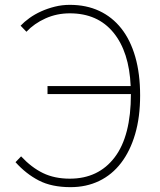

<svg xmlns="http://www.w3.org/2000/svg" viewBox="-20 -759 659 792"><path d="M65 -653 89 -628Q121 -662 167.5 -683Q214 -704 268 -704Q383 -704 448 -624.5Q513 -545 519 -404H176V-371H520Q520 -198 453 -110Q386 -22 268 -22Q205 -22 157.5 -45Q110 -68 67 -114L44 -90Q87 -42 140 -14.5Q193 13 271 13Q336 13 389 -12.5Q442 -38 479.5 -87Q517 -136 537.5 -206Q558 -276 558 -365Q558 -455 538 -524.5Q518 -594 480.5 -641.5Q443 -689 389.5 -714Q336 -739 268 -739Q236 -739 206 -731.5Q176 -724 149.5 -712Q123 -700 101.5 -684.5Q80 -669 65 -653Z"/></svg>

Font: Spoqa Han Sans Neo Thin
Style: Regular
Weight: 100
Designer: [Spoqa Han Sans Neo] Dong-huui Kim  Younghwa Kang  Yujin Lee  [Noto Sans] Ryoko NISHIZUKA  (kana & ideographs); Paul D. 
Foundry: Spoqa (http://www.spoqa-han-sans.com)
Version: Version 1.100;hotconv 1.0.109;makeotfexe 2.5.65596